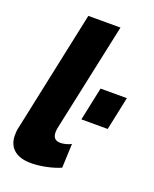

<svg xmlns="http://www.w3.org/2000/svg" viewBox="-139 -809 721 898"><g transform="rotate(20 222.0 -360.5)"><path d="M126 9Q70 9 40.5 -16.5Q11 -42 11 -89Q11 -99 12 -109.5Q13 -120 16 -131L143 -730H303L187 -187Q186 -182 185.5 -176.5Q185 -171 185 -166Q185 -127 223 -127Q234 -127 248.5 -130.5Q263 -134 276 -141L271 -21Q239 -7 199 1Q159 9 126 9ZM278 -264 313 -430H444L409 -264Z"/></g></svg>

Font: Raleway Thin ExtraBold
Style: Italic
Weight: 800
Italic angle: -12°
Version: Version 4.026